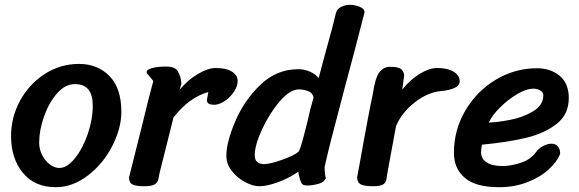

<svg xmlns="http://www.w3.org/2000/svg" viewBox="-20 -758 2409 799"><path d="M26 -192Q26 -270 63.5 -339Q101 -408 166 -450Q231 -492 309 -492Q386 -492 435.5 -441.5Q485 -391 485 -293Q485 -224 447 -150Q409 -76 345.5 -27.5Q282 21 212 21Q124 21 75 -39Q26 -99 26 -192ZM366 -319Q366 -408 292 -408Q251 -408 217 -369Q183 -330 163 -272.5Q143 -215 143 -165Q143 -136 156 -111.5Q169 -87 188.5 -73Q208 -59 227 -59Q259 -59 291.5 -99Q324 -139 345 -200Q366 -261 366 -319Z M580 17Q547 17 532 10Q517 3 517 -20L565 -211Q605 -376 618 -421L593 -451Q590 -454 590 -458Q590 -468 612 -474.5Q634 -481 673 -481Q708 -481 720 -461.5Q732 -442 735 -411L728 -385Q760 -424 802.5 -449.5Q845 -475 878 -475Q921 -475 945 -460Q969 -445 969 -421Q969 -400 954.5 -377.5Q940 -355 918 -339.5Q896 -324 875 -322Q855 -322 848 -327Q841 -332 841 -342L847 -375Q767 -353 702 -269L644 -38Q643 -32 639.5 -14.5Q636 3 622.5 10Q609 17 580 17Z M1306 -433Q1325 -506 1339 -556Q1366 -651 1378 -704Q1382 -720 1399 -729Q1416 -738 1437 -738Q1455 -738 1476 -730Q1497 -722 1497 -707Q1459 -557 1413 -387Q1347 -139 1331 -64Q1331 -31 1336 -17Q1329 1 1303.5 7.5Q1278 14 1259 14Q1241 14 1235.5 5.5Q1230 -3 1226 -20Q1222 -37 1221 -43Q1178 -14 1133.5 1.5Q1089 17 1059 17Q1033 17 1000.5 0Q968 -17 945 -46Q922 -75 922 -110Q922 -166 959 -253Q996 -340 1063.5 -405Q1131 -470 1221 -470Q1247 -470 1269.5 -460Q1292 -450 1306 -433ZM1259 -250Q1270 -302 1285 -353Q1280 -373 1260.5 -379.5Q1241 -386 1224 -386Q1187 -386 1144 -336Q1101 -286 1070.5 -219.5Q1040 -153 1040 -112Q1040 -92 1051 -83.5Q1062 -75 1079 -75Q1102 -75 1152.5 -92.5Q1203 -110 1223 -127Q1232 -146 1241 -180Q1250 -214 1259 -250Z M1532 17Q1499 17 1483 10Q1467 3 1466 -20Q1474 -60 1492 -162Q1498 -196 1511 -264.5Q1524 -333 1531 -364Q1541 -435 1559 -457.5Q1577 -480 1603 -480Q1638 -480 1649.5 -470Q1661 -460 1662 -444L1654 -385Q1684 -424 1725 -449.5Q1766 -475 1799 -475Q1843 -475 1868 -459.5Q1893 -444 1893 -420Q1893 -402 1871.5 -392Q1850 -382 1815 -379Q1760 -374 1706 -332Q1652 -290 1628 -233L1592 -38Q1591 -31 1588.5 -14Q1586 3 1573.5 10Q1561 17 1532 17Z M1869 -122Q1869 -217 1916.5 -298Q1964 -379 2043.5 -426.5Q2123 -474 2215 -474Q2271 -474 2309 -442.5Q2347 -411 2347 -350Q2347 -282 2296.5 -242.5Q2246 -203 2169.5 -184.5Q2093 -166 1986 -156Q1982 -141 1982 -125Q1982 -97 2005.5 -82Q2029 -67 2072 -67Q2104 -67 2145.5 -80Q2187 -93 2209 -123Q2221 -140 2239.5 -150Q2258 -160 2275 -160Q2291 -160 2301 -149.5Q2311 -139 2311 -118Q2299 -86 2264 -53.5Q2229 -21 2175 0Q2121 21 2057 21Q1959 21 1914 -18Q1869 -57 1869 -122ZM2241 -362Q2241 -374 2228 -381.5Q2215 -389 2200 -389Q2170 -389 2131.5 -366Q2093 -343 2060 -310Q2027 -277 2014 -248Q2049 -249 2102 -259Q2155 -269 2198 -294.5Q2241 -320 2241 -362Z"/></svg>

Font: Sriracha
Style: Regular
Weight: 400
Designer: Suppakit Chalermlarp
Version: Version 1.002g